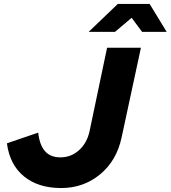

<svg xmlns="http://www.w3.org/2000/svg" viewBox="-20 -941 862 970"><path d="M594 -245Q569 -129 485.5 -60Q402 9 289 9Q173 9 101 -50Q29 -109 15 -217L173 -271Q180 -208 207.5 -177Q235 -146 285 -146Q339 -146 379 -182Q419 -218 432 -276L521 -700H692ZM698 -780 645 -851 561 -780H428L575 -921H736L822 -780Z"/></svg>

Font: Red Hat Display Black
Style: Italic
Weight: 900
Italic angle: -12°
Designer: Pentagram / MCKL
Foundry: Pentagram / MCKL
Version: Version 1.003; Red Hat Display Black Italic